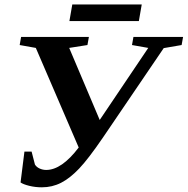

<svg xmlns="http://www.w3.org/2000/svg" viewBox="-20 -818 829 848"><path d="M66.9 -619.1 73.2 -654.8H372.6L366.2 -619.1L285.6 -606.4L420.4 -288.1L634.8 -606.4L563 -619.1L569.3 -654.8H788.6L782.2 -619.1L703.1 -605.5L434.6 -210.4Q370.6 -116.7 329.8 -73.7Q289.1 -30.8 249.8 -10.7Q210.4 9.3 165 9.3Q135.7 9.3 109.1 2.7Q82.5 -3.9 70.8 -12.2L87.9 -148.4H119.6L134.3 -91.3Q141.1 -80.1 155 -73.7Q168.9 -67.4 184.1 -67.4Q252.4 -67.4 327.6 -166.5L138.2 -606.4ZM286.6 -725.1 299.3 -798.3H606L593.3 -725.1Z"/></svg>

Font: Tinos
Style: Bold Italic
Weight: 700
Italic angle: -16.333°
Designer: Steve Matteson
Foundry: Monotype Imaging Inc.
Version: Version 1.23